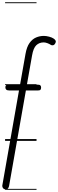

<svg xmlns="http://www.w3.org/2000/svg" viewBox="-50 -1246 513 1698"><path d="M-1 428.5Q-11.5 428.5 -18.2 422.8Q-25 417 -27.8 409Q-30.5 401 -29.5 393.5L118 -446H32Q13 -446 5.2 -453.5Q-2.5 -461 -2.5 -472.5Q-2.5 -484.5 3.2 -491Q9 -497.5 27.5 -497.5H127.5L175.5 -769Q186.5 -831.5 211.2 -866Q236 -900.5 269 -914.5Q302 -928.5 338 -928.5Q357.5 -928.5 384 -921.8Q410.5 -915 426.5 -903.5Q434.5 -898 440.8 -888.2Q447 -878.5 439 -863.5Q430.5 -847 418.5 -845.8Q406.5 -844.5 400.5 -848.5Q387 -858 368.5 -864.5Q350 -871 337 -871Q297.5 -871 271.2 -846.2Q245 -821.5 233.5 -755L188 -497.5H281.5Q300.5 -497.5 307 -490.8Q313.5 -484 313.5 -472.5Q313.5 -460 308.5 -453Q303.5 -446 286 -446H179L30.5 397.5Q28.5 409.5 21.5 419Q14.5 428.5 -1 428.5ZM-1 428.5Q-11.5 428.5 -18.2 422.8Q-25 417 -27.8 409Q-30.5 401 -29.5 393.5L118 -446H32Q13 -446 5.2 -453.5Q-2.5 -461 -2.5 -472.5Q-2.5 -484.5 3.2 -491Q9 -497.5 27.5 -497.5H127.5L175.5 -769Q186.5 -831.5 211.2 -866Q236 -900.5 269 -914.5Q302 -928.5 338 -928.5Q357.5 -928.5 384 -921.8Q410.5 -915 426.5 -903.5Q434.5 -898 440.8 -888.2Q447 -878.5 439 -863.5Q430.5 -847 418.5 -845.8Q406.5 -844.5 400.5 -848.5Q387 -858 368.5 -864.5Q350 -871 337 -871Q297.5 -871 271.2 -846.2Q245 -821.5 233.5 -755L188 -497.5H281.5Q300.5 -497.5 307 -490.8Q313.5 -484 313.5 -472.5Q313.5 -460 308.5 -453Q303.5 -446 286 -446H179L30.5 397.5Q28.5 409.5 21.5 419Q14.5 428.5 -1 428.5ZM-5 424.5H273V432.5H-5ZM-5 -16H273V0H-5ZM-5 -501.5H273V-493.5H-5ZM-5 -1226H273V-1218H-5Z"/></svg>

Font: Edu AU VIC WA NT Guides
Style: Regular
Weight: 400
Designer: Tina and Corey Anderson, Eben Sorkin, Mirko Velimirovic
Foundry: Google for Education
Version: Version 1.001